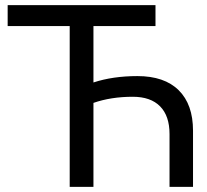

<svg xmlns="http://www.w3.org/2000/svg" viewBox="-20 -732 812 752"><path d="M736 -220V0H644V-207Q644 -278 607 -315.5Q570 -353 500 -353Q415 -353 346 -329V0H253V-630H10V-712H589V-630H346V-409Q422 -434 518 -434Q624 -434 680 -378.5Q736 -323 736 -220Z"/></svg>

Font: CST
Style: Regular
Weight: 400
Version: Version 1.00